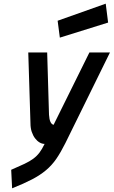

<svg xmlns="http://www.w3.org/2000/svg" viewBox="-20 -785 619 1046"><path d="M237 -499 247 -160Q250 -110 272 -105L467 -499H579L336 -5Q311 45 287 80Q263 115 231 142Q199 169 155 192Q111 215 46 241L41 140Q85 121 113.5 107.5Q142 94 161.5 79.5Q181 65 195 46.5Q209 28 223 -1Q209 -1 195.5 -9Q182 -17 171 -31.5Q160 -46 153 -66.5Q146 -87 146 -113L134 -499ZM556 -765 569 -662 306 -580 294 -672Z"/></svg>

Font: Panefresco 750wt
Style: Italic
Weight: 750
Foundry: Campivisivi & Chank Co
Version: Version 1.000